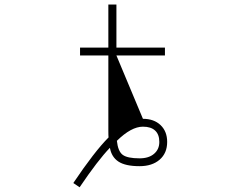

<svg xmlns="http://www.w3.org/2000/svg" viewBox="-20 -712 1040 835"><path d="M488.3 -99.6Q493.2 -53.7 513.7 -38.6Q534.2 -23.4 586.9 -23.4Q627 -23.4 649.9 -43Q672.9 -62.5 672.9 -94.7Q672.9 -127 654.8 -144Q636.7 -161.1 601.6 -161.1Q550.8 -161.1 488.3 -99.6ZM452.1 -114.3Q451.2 -121.1 451.2 -143.6V-470.7H328.1V-504.9H451.2V-692.4H486.3V-504.9H697.3V-470.7H486.3L601.6 -195.3Q649.4 -195.3 678.2 -168Q707 -140.6 707 -94.7Q707 -45.9 674.3 -17.6Q641.6 10.7 586.9 10.7Q525.4 10.7 495.1 -9.3Q464.8 -29.3 458 -69.3Q405.3 -14.6 326.2 102.5L298.8 84Q390.6 -52.7 452.1 -114.3Z"/></svg>

Font: Gen Shin Gothic Monospace ExtraLight
Style: Regular
Weight: 200
Designer: [Source Han Sans]
Ryoko NISHIZUKA  (kana & ideographs); Paul D. Hunt (Latin, Greek & Cyrillic); Wenlong ZHANG  (bopomofo
Version: Version 1.002.20150607